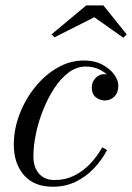

<svg xmlns="http://www.w3.org/2000/svg" viewBox="-20 -700 502 730"><path d="M181 10Q109 10 70.8 -34.5Q32.5 -79 32.5 -150Q32.5 -208 54 -264.8Q75.5 -321.5 112.8 -368Q150 -414.5 198 -442.2Q246 -470 299 -470Q340 -470 369.2 -454.2Q398.5 -438.5 414.2 -416.5Q430 -394.5 430 -375Q430 -348.5 415.2 -333.2Q400.5 -318 378.5 -318Q360 -318 344.5 -330Q329 -342 329 -368Q329 -388.5 343 -403.2Q357 -418 376 -418Q390.5 -418 402.5 -414.5Q414.5 -411 421.8 -401.8Q429 -392.5 429 -375H410Q410 -390.5 396 -407.2Q382 -424 358.5 -435.5Q335 -447 305.5 -447Q271.5 -447 241.2 -424.5Q211 -402 186.5 -364.5Q162 -327 144 -282Q126 -237 116.5 -191Q107 -145 107 -106.5Q107 -64 128.2 -39.8Q149.5 -15.5 188 -15.5Q228 -15.5 261.2 -31.8Q294.5 -48 321.5 -76Q348.5 -104 369 -140L387 -129.5Q367.5 -92 337.5 -60.2Q307.5 -28.5 268.2 -9.2Q229 10 181 10ZM187 -558 176 -569.5 308 -679.5H373L461.5 -569.5L449 -556.5L338.5 -634.5Z"/></svg>

Font: Bodoni Moda SC
Style: Italic
Weight: 400
Italic angle: -13°
Designer: Owen Earl
Foundry: indestructible type
Version: Version 2.005